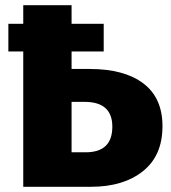

<svg xmlns="http://www.w3.org/2000/svg" viewBox="-20 -715 655 735"><path d="M323 -451Q456 -451 529 -395.5Q602 -340 602 -232Q602 -119 527 -59.5Q452 0 329 0H69V-518H12V-624H69V-695H254V-624H377V-518H254V-451ZM308 -132Q410 -132 410 -230Q410 -325 304 -325H254V-132Z"/></svg>

Font: FiraGO ExtraBold
Style: Regular
Weight: 800
Designer: bBox Type
Foundry: bBox Type GmbH
Version: Version 1.001;PS 001.001;hotconv 1.0.88;makeotf.lib2.5.64775